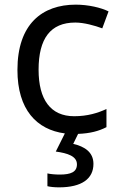

<svg xmlns="http://www.w3.org/2000/svg" viewBox="-20 -566 520 826"><path d="M382 139C382 88 343 64 295 53L316 10C368 8 405 -2 438 -19V-97C401 -80 357 -66 299 -66C198 -66 146 -137 146 -266C146 -400 197 -469 304 -469C341 -469 388 -456 420 -444L447 -517C415 -533 360 -546 306 -546C162 -546 55 -463 55 -265C55 -94 138 -8 259 8L220 86C271 93 311 106 311 141C311 174 285 185 237 185C218 185 196 183 184 180V235C195 238 214 240 234 240C332 240 382 203 382 139Z"/></svg>

Font: Noto Sans Nandinagari
Style: Regular
Weight: 400
Designer: Ek Type
Foundry: Ek Type
Version: Version 1.002